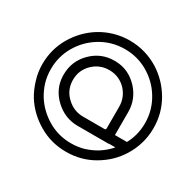

<svg xmlns="http://www.w3.org/2000/svg" viewBox="-134 -748 910 894"><g transform="rotate(30 321.0 -301.0)"><path d="M322.3 -2Q242.2 -2 175.8 -41Q108.4 -80.1 68.4 -143.6Q47.9 -177.7 36.1 -217.8Q23.4 -257.8 23.4 -300.8Q23.4 -380.9 62.5 -448.2Q101.6 -514.6 165 -554.7Q199.2 -576.2 239.3 -587.9Q279.3 -599.6 322.3 -599.6Q365.2 -599.6 405.3 -587.9Q445.3 -576.2 479.5 -554.7Q543 -514.6 582 -448.2Q621.1 -380.9 621.1 -300.8Q621.1 -300.8 621.1 -299.8Q621.1 -256.8 609.4 -217.8Q597.7 -177.7 576.2 -143.6Q537.1 -80.1 469.7 -41Q403.3 -2 322.3 -2ZM322.3 -553.7Q286.1 -553.7 252 -543.9Q218.8 -534.2 189.5 -515.6Q135.7 -482.4 102.5 -425.8Q69.3 -369.1 69.3 -300.8Q69.3 -264.6 79.1 -230.5Q89.8 -196.3 107.4 -168Q141.6 -114.3 198.2 -81.1Q254.9 -47.9 322.3 -47.9Q359.4 -47.9 392.6 -57.6Q426.8 -68.4 455.1 -85.9Q508.8 -120.1 542 -176.8Q575.2 -233.4 575.2 -300.8Q575.2 -301.8 575.2 -301.8Q575.2 -337.9 565.4 -371.1Q555.7 -404.3 537.1 -433.6Q503.9 -487.3 447.3 -520.5Q390.6 -553.7 322.3 -553.7ZM402.3 -183.6Q456.1 -183.6 563.5 -183.6Q563.5 -167 563.5 -134.8Q509.8 -134.8 402.3 -134.8Q402.3 -151.4 402.3 -183.6ZM481.4 -306.6Q481.4 -252 481.4 -141.6Q481.4 -138.7 479.5 -135.7Q477.5 -133.8 474.6 -133.8Q418.9 -133.8 309.6 -133.8Q241.2 -133.8 188.5 -182.6Q135.7 -232.4 133.8 -301.8Q133.8 -305.7 133.8 -308.6Q133.8 -380.9 184.6 -431.6Q235.4 -482.4 306.6 -482.4Q310.5 -482.4 314.5 -482.4Q383.8 -480.5 433.6 -427.7Q481.4 -376 481.4 -307.6Q481.4 -306.6 481.4 -306.6ZM432.6 -191.4Q432.6 -229.5 432.6 -306.6Q432.6 -357.4 398.4 -394.5Q363.3 -430.7 312.5 -432.6Q309.6 -432.6 307.6 -432.6Q256.8 -432.6 219.7 -396.5Q183.6 -360.4 183.6 -309.6Q183.6 -306.6 183.6 -303.7Q185.5 -252.9 222.7 -218.8Q259.8 -183.6 310.5 -183.6Q348.6 -183.6 425.8 -183.6Q428.7 -183.6 430.7 -185.5Q432.6 -188.5 432.6 -191.4Z"/></g></svg>

Font: Citrica
Style: Regular
Weight: 400
Designer: Mario Otalvaro
Version: Version 1.0